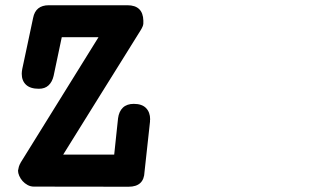

<svg xmlns="http://www.w3.org/2000/svg" viewBox="-20 -667 1244 733"><path d="M184.6 -377Q179.2 -354 165.3 -341.1Q151.4 -328.1 128.4 -328.1Q95.7 -328.1 79.3 -343.5Q63 -358.9 63 -385.3Q63 -389.2 63.5 -393.8Q64 -398.4 64.9 -403.3Q75.2 -452.6 85.7 -501Q96.2 -549.3 106.4 -598.6Q115.7 -647 166.5 -647H466.3Q525.9 -647 527.3 -587.9Q528.3 -575.2 524.9 -566.9Q521.5 -558.6 517.1 -551.8Q477.5 -487.8 441.2 -429.9Q404.8 -372.1 369.4 -314.9Q334 -257.8 297.6 -199.5Q261.2 -141.1 221.2 -76.7H416Q419.9 -111.8 423.3 -146Q426.8 -180.2 430.7 -215.3Q434.1 -241.7 449.2 -256.1Q464.4 -270.5 490.7 -270.5Q522 -270.5 537.6 -254.4Q553.2 -238.3 553.2 -211.4Q553.2 -210.4 553 -210Q552.7 -209.5 552.7 -208.5V-202.6L531.7 -10.7Q529.8 45.9 470.7 45.9L111.3 45.4H109.4Q96.7 45.4 85.4 39.3Q74.2 33.2 66.2 24.2Q58.1 15.1 53.5 4.4Q48.8 -6.3 48.8 -15.6Q49.8 -22.9 52 -30.5Q54.2 -38.1 59.6 -47.4L356 -524.9H215.8Z"/></svg>

Font: Erica Type
Style: Bold Italic
Weight: 700
Monospace: yes
Designer: Peter Wiegel
Foundry: Peter Wiegel
Version: Version 1.000 2010 initial release